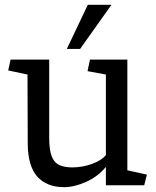

<svg xmlns="http://www.w3.org/2000/svg" viewBox="-20 -768 647 796"><path d="M312 -565H257L344 -748H442ZM94 -459 14 -476 24 -521H184V-196Q184 -146 194.5 -119.5Q205 -93 226.5 -83.5Q248 -74 280 -74Q320 -74 360 -88Q400 -102 419 -125V-459L343 -473L353 -521H508V-62L589 -44L578 0H419V-76Q385 -35 336 -13.5Q287 8 246 8Q174 8 134.5 -36Q95 -80 95 -176Z"/></svg>

Font: Brawler
Style: Regular
Weight: 400
Designer: Oleg Frolov, Haley Fiege
Foundry: Oleg Frolov, Haley Fiege
Version: Version 1.101; ttfautohint (v1.8.3)